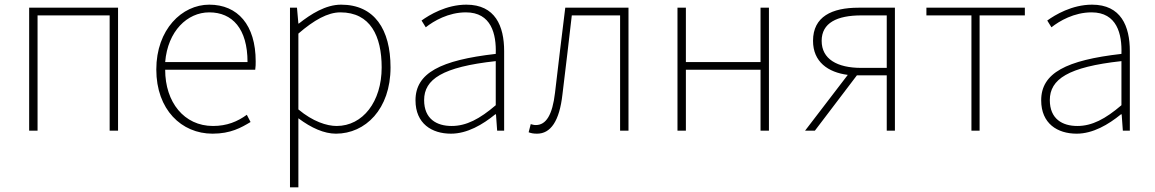

<svg xmlns="http://www.w3.org/2000/svg" viewBox="-20 -560 4953 823"><path d="M105 0H141V-494H450V0H486V-527H105Z M891 13C969 13 1014 -13 1054 -37L1038 -68C998 -39 953 -20 893 -20C769 -20 688 -122 688 -261H1074C1076 -274 1076 -286 1076 -297C1076 -453 999 -540 877 -540C760 -540 650 -434 650 -262C650 -90 758 13 891 13ZM688 -294C699 -427 783 -507 877 -507C976 -507 1041 -437 1041 -294Z M1259 -416C1326 -474 1385 -507 1439 -507C1568 -507 1616 -405 1616 -271C1616 -124 1535 -20 1423 -20C1381 -20 1321 -39 1259 -91ZM1223 243H1259V-53C1315 -11 1370 13 1420 13C1546 13 1654 -92 1654 -271C1654 -434 1585 -540 1442 -540C1376 -540 1313 -500 1261 -459H1259L1253 -527H1223Z M1913 13C1983 13 2049 -26 2103 -70H2106L2111 0H2141V-341C2141 -448 2103 -540 1979 -540C1893 -540 1820 -496 1787 -472L1805 -443C1839 -470 1902 -507 1977 -507C2086 -507 2108 -414 2105 -329C1868 -302 1761 -247 1761 -130C1761 -30 1831 13 1913 13ZM1916 -20C1852 -20 1798 -50 1798 -131C1798 -220 1876 -273 2105 -298V-109C2036 -50 1979 -20 1916 -20Z M2282 13C2340 13 2378 -40 2391 -156C2405 -270 2418 -381 2431 -494H2638V0H2674V-527H2403C2388 -405 2373 -284 2359 -162C2348 -68 2321 -24 2277 -24C2268 -24 2262 -26 2255 -28L2246 7C2257 11 2266 13 2282 13Z M2884 0H2920V-261H3240V0H3276V-527H3240V-294H2920V-527H2884Z M3781 -269H3672C3568 -269 3502 -307 3502 -385C3502 -462 3568 -494 3672 -494H3781ZM3660 -527C3546 -527 3465 -489 3465 -385C3465 -295 3529 -250 3614 -239L3431 0H3473L3653 -237H3781V0H3816V-527Z M4144 0H4179V-494H4373V-527H3951V-494H4144Z M4595 13C4665 13 4731 -26 4785 -70H4788L4793 0H4823V-341C4823 -448 4785 -540 4661 -540C4575 -540 4502 -496 4469 -472L4487 -443C4521 -470 4584 -507 4659 -507C4768 -507 4790 -414 4787 -329C4550 -302 4443 -247 4443 -130C4443 -30 4513 13 4595 13ZM4598 -20C4534 -20 4480 -50 4480 -131C4480 -220 4558 -273 4787 -298V-109C4718 -50 4661 -20 4598 -20Z"/></svg>

Font: Noto Sans CJK Thin
Style: Regular
Weight: 100
Designer: Ryoko NISHIZUKA (kana & ideographs); Paul D. Hunt (Latin, Greek & Cyrillic); Wenlong ZHANG (bopomofo); Sandoll Communica
Foundry: Adobe Systems Incorporated
Version: Version 1.000;PS 1;hotconv 1.0.78;makeotf.lib2.5.61930